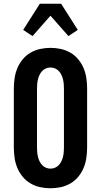

<svg xmlns="http://www.w3.org/2000/svg" viewBox="-20 -999 540 1027"><path d="M250 8Q222 8 194.5 2Q167 -4 143 -18Q119 -32 101 -54Q83 -76 72.5 -101.5Q62 -127 58 -155Q54 -183 54 -210V-525Q54 -552 58 -580Q62 -608 72.5 -633.5Q83 -659 101 -681Q119 -703 143 -717Q167 -731 194.5 -737Q222 -743 250 -743Q278 -743 305.5 -737Q333 -731 357 -717Q381 -703 399 -681Q417 -659 427.5 -633.5Q438 -608 442 -580Q446 -552 446 -525V-210Q446 -183 442 -155Q438 -127 427.5 -101.5Q417 -76 399 -54Q381 -32 357 -18Q333 -4 305.5 2Q278 8 250 8ZM250 -97Q263 -97 274.5 -102Q286 -107 294.5 -116Q303 -125 308.5 -136.5Q314 -148 317 -160.5Q320 -173 321 -185.5Q322 -198 322 -210V-525Q322 -537 321 -549.5Q320 -562 317 -574.5Q314 -587 308.5 -598.5Q303 -610 294.5 -619Q286 -628 274.5 -633Q263 -638 250 -638Q237 -638 225.5 -633Q214 -628 205.5 -619Q197 -610 191.5 -598.5Q186 -587 183 -574.5Q180 -562 179 -549.5Q178 -537 178 -525V-210Q178 -198 179 -185.5Q180 -173 183 -160.5Q186 -148 191.5 -136.5Q197 -125 205.5 -116Q214 -107 225.5 -102Q237 -97 250 -97ZM154 -806 104 -839 193 -979H307L396 -839L346 -806L250 -915Z"/></svg>

Font: Iosevka Curly Slab Extrabold
Style: Regular
Weight: 800
Monospace: yes
Designer: Belleve Invis
Foundry: Belleve Invis
Version: Version 22.1.2; ttfautohint (v1.8.4)